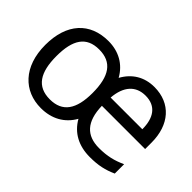

<svg xmlns="http://www.w3.org/2000/svg" viewBox="-86 -826 1118 1118"><g transform="rotate(45 473.0 -267.5)"><path d="M677 -545C595 -545 531 -506 492 -435C452 -507 383 -545 299 -545C147 -545 54 -445 54 -269C54 -90 156 10 296 10C384 10 454 -28 495 -101C537 -27 608 10 699 10C770 10 816 -1 870 -25V-102C817 -78 770 -65 700 -65C597 -65 541 -123 538 -251H894V-304C894 -450 812 -545 677 -545ZM676 -473C763 -473 801 -413 801 -321H540C548 -420 596 -473 676 -473ZM295 -472C400 -472 447 -404 447 -265C447 -132 401 -63 297 -63C191 -63 146 -134 146 -269C146 -403 190 -472 295 -472Z"/></g></svg>

Font: Noto Sans Inscriptional Parthian
Style: Regular
Weight: 400
Designer: Monotype Design Team
Foundry: Monotype Imaging Inc.
Version: Version 2.003